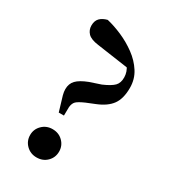

<svg xmlns="http://www.w3.org/2000/svg" viewBox="-190 -856 853 964"><g transform="rotate(30 236.5 -373.5)"><path d="M179.3 14.9Q144.1 14.9 119.9 -8.8Q95.7 -32.6 95.7 -67.2Q95.7 -101.1 119.9 -124.9Q144.1 -148.8 179.3 -148.8Q215.9 -148.8 239.7 -124.9Q263.6 -101.1 263.6 -67.2Q263.6 -32.6 239.7 -8.8Q215.9 14.9 179.3 14.9ZM411.6 -521.7Q411.6 -459.4 386 -424.1Q360.4 -388.7 303.8 -366.2L255.1 -346.4Q220.3 -331.1 208.8 -319.9Q197.3 -308.7 194.7 -286.1L194 -236.1H163.9L151.7 -277.1Q143.1 -304.1 138.3 -321.8Q133.6 -339.5 133.6 -354.7Q133.6 -386.7 153.1 -407Q172.5 -427.4 218 -445L281.4 -466.2Q326.4 -485.6 343.8 -503.6Q361.1 -521.5 360.4 -554Q359.7 -586.5 340.1 -612.5Q320.6 -638.6 276.3 -667L377 -598.9L165.4 -629.3Q121.7 -635 104.5 -653.2Q87.3 -671.4 87.3 -696.9Q87.3 -724.4 102 -739.7Q116.8 -755.1 144.3 -762.2Q185.8 -752.5 232.1 -732.5Q278.4 -712.4 319.2 -682.5Q360.1 -652.6 385.8 -612.5Q411.6 -572.5 411.6 -521.7Z"/></g></svg>

Font: Noto Serif TC
Style: Regular
Weight: 200
Designer: Ryoko NISHIZUKA 西塚涼子 (kana & ideographs); Frank Grießhammer (Latin, Greek & Cyrillic); Wenlong ZHANG 张文龙 (bopomofo); San
Foundry: Adobe
Version: Version 2.001;hotconv 1.1.0;makeotfexe 2.6.0